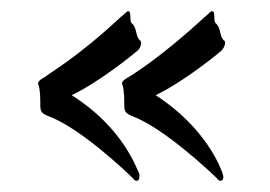

<svg xmlns="http://www.w3.org/2000/svg" viewBox="-20 -343 483 343"><path d="M231 -270C221 -278 226 -291 216 -301C210 -304 216 -323 209 -323C206 -323 202 -317 195 -312C118 -240 66 -211 61 -206C56 -203 48 -199 48 -194C48 -193 48 -192 49 -191C52 -180 52 -166 52 -154C52 -143 56 -140 65 -136C122 -116 207 -35 218 -24C220 -21 222 -20 224 -20C227 -20 229 -22 229 -27V-32C224 -42 200 -115 108 -173C159 -197 223 -250 225 -252C229 -255 232 -260 232 -267C232 -268 232 -269 231 -270ZM381 -270C371 -278 376 -291 366 -301C360 -304 366 -323 359 -323C355 -323 352 -317 345 -312C267 -240 217 -210 211 -206C206 -203 198 -199 198 -194C198 -193 198 -192 199 -191C202 -180 202 -166 202 -154C202 -143 206 -140 215 -136C271 -116 357 -35 368 -24C370 -21 372 -20 374 -20C377 -20 379 -22 379 -27L378 -32C375 -42 348 -115 258 -173C309 -197 373 -250 375 -252C378 -255 382 -260 382 -267C382 -268 382 -269 381 -270Z"/></svg>

Font: Engagement
Style: Regular
Weight: 400
Designer: Astigmatic (AOETI)
Foundry: Astigmatic (AOETI)
Version: Version 1.000